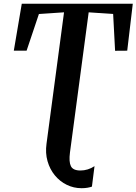

<svg xmlns="http://www.w3.org/2000/svg" viewBox="-20 -763 736 1036"><path d="M420 252.5Q377.5 252.5 340.2 234.2Q303 216 276 183.2Q249 150.5 236.5 106.8Q224 63 231 12.5L325.5 -696.5L190 -687.5L123.5 -489.5H54.5L97.5 -743H696.5L666.5 -489.5L601 -489L590.5 -687.5L458.5 -696.5L357.5 60Q351 110 362.5 133.5Q374 157 414 157Q434 157 453.5 151Q473 145 490 133.5L476 244Q468 247 453.2 249.8Q438.5 252.5 420 252.5Z"/></svg>

Font: Merriweather 48pt SemiBold
Style: Italic
Weight: 600
Italic angle: -7.8°
Designer: Eben Sorkin
Foundry: Eben Sorkin
Version: Version 2.101